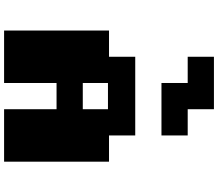

<svg xmlns="http://www.w3.org/2000/svg" viewBox="-82 -958 1040 915"><g transform="rotate(90 437.5 -500.0)"><path d="M125 0V-500H250V-625H625V-500H750V0H500V-250H375V0ZM375 -375H500V-495H375ZM375 -750V-875H250V-1000H500V-875H625V-750Z"/></g></svg>

Font: Silkscreen
Style: Bold
Weight: 700
Designer: Jason Kottke
Foundry: Jason Kottke
Version: Version 1.001; ttfautohint (v1.8.4.7-5d5b)